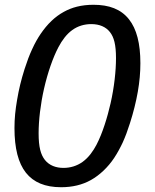

<svg xmlns="http://www.w3.org/2000/svg" viewBox="-20 -762 642 796"><path d="M233.4 14.2C279.8 14.2 321.3 4.4 356.9 -15.6C393.6 -36.1 427.7 -68.8 453.1 -106.9C466.8 -127.4 480 -152.3 488.8 -171.4C500 -196.3 508.8 -219.7 519 -252C533.2 -296.4 543.9 -339.4 551.3 -381.3C558.6 -423.3 562 -461.4 562 -500C562 -582 546.4 -642.1 514.6 -682.1C481.4 -724.1 432.1 -742.2 367.7 -742.2C316.4 -742.2 277.3 -731 244.6 -712.9C208 -692.9 176.3 -662.6 147.9 -620.6C136.7 -604 125.5 -585 112.8 -557.1C101.6 -532.7 92.3 -508.3 82 -476.1C67.4 -429.7 58.6 -393.6 50.8 -347.7C43.9 -307.1 40 -272.5 40 -231C40 -147.5 55.7 -85.9 87.4 -45.9C119.1 -5.9 167 14.2 233.4 14.2ZM243.2 -65.9C212.4 -65.9 184.6 -75.7 166 -99.1C148.9 -121.1 140.1 -151.9 140.1 -209.5C140.1 -263.7 147.9 -329.6 162.6 -394.5C177.7 -460.9 199.7 -523.9 222.2 -566.4C237.3 -595.2 256.3 -620.6 279.3 -637.2C302.7 -654.3 330.1 -662.1 358.4 -662.1C392.6 -662.1 418.9 -650.4 435.5 -629.4C452.6 -607.9 460.9 -576.7 460.9 -521C460.9 -468.3 453.6 -400.4 438.5 -334C425.3 -275.9 404.8 -209 379.9 -161.6C366.2 -135.7 348.1 -109.4 322.3 -90.8C298.3 -73.7 271 -65.9 243.2 -65.9Z"/></svg>

Font: Hack
Style: Oblique
Weight: 400
Italic angle: -12°
Monospace: yes
Designer: Christopher Simpkins
Foundry: Christopher Simpkins
Version: Version 2.010